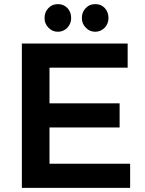

<svg xmlns="http://www.w3.org/2000/svg" viewBox="-20 -911 701 931"><path d="M86 -700V0H611V-117H220V-293H560V-410H220V-583H599V-700ZM307 -872C294 -885 279 -891 261 -891C242 -891 227 -885 215 -872C202 -859 196 -843 196 -824C196 -805 202 -790 215 -777C227 -764 242 -757 261 -757C279 -757 294 -764 307 -777C319 -790 325 -805 325 -824C325 -843 319 -859 307 -872ZM488 -872C476 -885 461 -891 442 -891C423 -891 408 -885 396 -872C383 -859 377 -843 377 -824C377 -805 383 -790 396 -777C408 -764 423 -757 442 -757C460 -757 475 -764 488 -777C500 -790 506 -805 506 -824C506 -843 500 -859 488 -872Z"/></svg>

Font: Argentum Sans Medium
Style: Regular
Weight: 500
Designer: Julieta Ulanovsky
Foundry: Julieta Ulanovsky
Version: Version 5.001;January 29, 2019;FontCreator 11.5.0.2425 64-bi